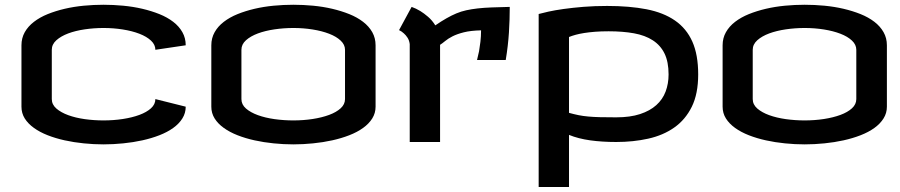

<svg xmlns="http://www.w3.org/2000/svg" viewBox="-20 -585 3708 791"><path d="M406.2 -565.4Q446.8 -565.4 487.8 -561.5Q528.8 -557.6 566.4 -548.8Q604 -540 636.7 -526.9Q669.4 -513.7 693.6 -495.1Q717.8 -476.6 731.4 -452.4Q745.1 -428.2 745.1 -398.4L620.1 -379.9Q620.1 -400.9 602.1 -417.7Q584 -434.6 554.2 -446Q524.4 -457.5 485.8 -463.6Q447.3 -469.7 406.2 -469.7Q367.2 -469.7 329.1 -464.1Q291 -458.5 261 -447.3Q231 -436 212.2 -419.2Q193.4 -402.3 193.4 -379.9V-176.8Q193.4 -154.3 212.2 -137.9Q231 -121.6 261 -110.6Q291 -99.6 329.1 -94.2Q367.2 -88.9 406.2 -88.9Q447.3 -88.9 485.8 -94.7Q524.4 -100.6 554.2 -111.6Q584 -122.6 602.1 -138.9Q620.1 -155.3 620.1 -176.8L745.1 -145.5Q745.1 -119.1 731.4 -97.2Q717.8 -75.2 693.6 -57.9Q669.4 -40.5 636.7 -27.8Q604 -15.1 566.4 -6.8Q528.8 1.5 487.8 5.6Q446.8 9.8 406.2 9.8Q365.7 9.8 325 5.6Q284.2 1.5 246.6 -6.8Q209 -15.1 176.5 -27.8Q144 -40.5 119.9 -57.9Q95.7 -75.2 82 -96.9Q68.4 -118.7 68.4 -145.5V-398.4Q68.4 -428.2 82 -452.4Q95.7 -476.6 119.9 -495.1Q144 -513.7 176.5 -526.9Q209 -540 246.6 -548.8Q284.2 -557.6 325 -561.5Q365.7 -565.4 406.2 -565.4Z M1188.5 -565.4Q1229.5 -565.4 1270.3 -561.5Q1311 -557.6 1348.6 -548.8Q1386.2 -540 1418.9 -526.9Q1451.7 -513.7 1475.8 -495.1Q1500 -476.6 1513.7 -452.4Q1527.3 -428.2 1527.3 -398.4V-145.5Q1527.3 -119.1 1513.7 -97.2Q1500 -75.2 1475.8 -57.9Q1451.7 -40.5 1418.9 -27.8Q1386.2 -15.1 1348.6 -6.8Q1311 1.5 1270 5.6Q1229 9.8 1188.5 9.8Q1147.9 9.8 1107.2 5.6Q1066.4 1.5 1028.8 -6.8Q991.2 -15.1 958.7 -27.8Q926.3 -40.5 902.1 -57.9Q877.9 -75.2 864.3 -96.9Q850.6 -118.7 850.6 -145.5V-398.4Q850.6 -428.2 864.3 -452.4Q877.9 -476.6 902.1 -495.1Q926.3 -513.7 958.7 -526.9Q991.2 -540 1028.8 -548.8Q1066.4 -557.6 1107.2 -561.5Q1147.9 -565.4 1188.5 -565.4ZM974.6 -176.8Q974.6 -154.3 993.4 -137.9Q1012.2 -121.6 1042.5 -110.6Q1072.8 -99.6 1111.1 -94.2Q1149.4 -88.9 1188.5 -88.9Q1229.5 -88.9 1267.8 -94.7Q1306.2 -100.6 1335.9 -111.6Q1365.7 -122.6 1383.5 -138.9Q1401.4 -155.3 1401.4 -176.8V-379.9Q1401.4 -400.9 1383.5 -417.7Q1365.7 -434.6 1335.9 -446Q1306.2 -457.5 1267.8 -463.6Q1229.5 -469.7 1188.5 -469.7Q1149.4 -469.7 1111.1 -464.1Q1072.8 -458.5 1042.5 -447.3Q1012.2 -436 993.4 -419.2Q974.6 -402.3 974.6 -379.9Z M2080.1 -556.6Q2080.1 -505.9 2076.7 -450.9Q2073.2 -396 2063.5 -337.9H1945.3Q1949.7 -354.5 1953.6 -374Q1956.5 -390.6 1959.2 -412.8Q1961.9 -435.1 1961.9 -460Q1918.9 -459 1890.9 -451.9Q1862.8 -444.8 1844.2 -435.3Q1825.7 -425.8 1814 -416Q1802.2 -406.2 1793 -400.4V0H1668V-403.3Q1666 -418.9 1658.9 -429.7Q1651.9 -440.4 1644 -447.3Q1635.3 -455.6 1624 -460.9L1675.8 -556.6Q1693.8 -550.3 1711.4 -539.6Q1726.6 -530.3 1743.4 -515.9Q1760.3 -501.5 1773.4 -480.5Q1798.3 -497.6 1819.3 -509.5Q1840.3 -521.5 1860.1 -529.8Q1879.9 -538.1 1901.1 -542.7Q1922.4 -547.4 1948 -550.3Q1973.6 -553.2 2005.6 -554.4Q2037.6 -555.7 2080.1 -556.6Z M2199.2 -527.3Q2212.9 -531.2 2239.5 -537.1Q2266.1 -543 2302.7 -548.1Q2339.4 -553.2 2384.5 -556.9Q2429.7 -560.5 2481.4 -560.5Q2573.2 -560.5 2643.3 -546.9Q2713.4 -533.2 2760.7 -500.5Q2808.1 -467.8 2832.3 -413.6Q2856.4 -359.4 2856.4 -278.3Q2856.4 -198.7 2830.1 -145.3Q2803.7 -91.8 2757.8 -59.6Q2711.9 -27.3 2650.4 -13.7Q2588.9 0 2518.6 0Q2460.9 0 2411.6 -6.8Q2362.3 -13.7 2324.2 -29.3V185.5H2199.2ZM2487.3 -456.1Q2455.6 -456.1 2430.9 -454.1Q2406.2 -452.1 2386.5 -449Q2366.7 -445.8 2351.6 -441.7Q2336.4 -437.5 2324.2 -432.6V-120.1Q2345.2 -114.3 2363.5 -110.6Q2381.8 -106.9 2403.1 -105Q2424.3 -103 2451.9 -102.3Q2479.5 -101.6 2518.6 -101.6Q2576.2 -101.6 2616.9 -115Q2657.7 -128.4 2683.8 -151.9Q2710 -175.3 2722.2 -207.8Q2734.4 -240.2 2734.4 -278.3Q2734.4 -330.1 2717.8 -364.3Q2701.2 -398.4 2669.4 -418.9Q2637.7 -439.5 2591.8 -447.8Q2545.9 -456.1 2487.3 -456.1Z M3294.9 -565.4Q3335.9 -565.4 3376.7 -561.5Q3417.5 -557.6 3455.1 -548.8Q3492.7 -540 3525.4 -526.9Q3558.1 -513.7 3582.3 -495.1Q3606.4 -476.6 3620.1 -452.4Q3633.8 -428.2 3633.8 -398.4V-145.5Q3633.8 -119.1 3620.1 -97.2Q3606.4 -75.2 3582.3 -57.9Q3558.1 -40.5 3525.4 -27.8Q3492.7 -15.1 3455.1 -6.8Q3417.5 1.5 3376.5 5.6Q3335.4 9.8 3294.9 9.8Q3254.4 9.8 3213.6 5.6Q3172.9 1.5 3135.3 -6.8Q3097.7 -15.1 3065.2 -27.8Q3032.7 -40.5 3008.5 -57.9Q2984.4 -75.2 2970.7 -96.9Q2957 -118.7 2957 -145.5V-398.4Q2957 -428.2 2970.7 -452.4Q2984.4 -476.6 3008.5 -495.1Q3032.7 -513.7 3065.2 -526.9Q3097.7 -540 3135.3 -548.8Q3172.9 -557.6 3213.6 -561.5Q3254.4 -565.4 3294.9 -565.4ZM3081.1 -176.8Q3081.1 -154.3 3099.9 -137.9Q3118.7 -121.6 3148.9 -110.6Q3179.2 -99.6 3217.5 -94.2Q3255.9 -88.9 3294.9 -88.9Q3335.9 -88.9 3374.3 -94.7Q3412.6 -100.6 3442.4 -111.6Q3472.2 -122.6 3490 -138.9Q3507.8 -155.3 3507.8 -176.8V-379.9Q3507.8 -400.9 3490 -417.7Q3472.2 -434.6 3442.4 -446Q3412.6 -457.5 3374.3 -463.6Q3335.9 -469.7 3294.9 -469.7Q3255.9 -469.7 3217.5 -464.1Q3179.2 -458.5 3148.9 -447.3Q3118.7 -436 3099.9 -419.2Q3081.1 -402.3 3081.1 -379.9Z"/></svg>

Font: Revalia
Style: Regular
Weight: 400
Designer: Johan Kallas, Mihkel Virkus
Foundry: Johan Kallas, Mihkel Virkus
Version: Version 1.001